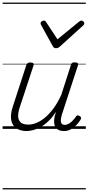

<svg xmlns="http://www.w3.org/2000/svg" viewBox="-20 -1000 686 1490"><path d="M186 17Q139 17 107 -4.5Q75 -26 67 -68.5Q59 -111 80 -175L184 -494Q189 -506 195.5 -510.5Q202 -515 215 -515Q232 -515 238 -509Q244 -503 240 -491L133 -167Q119 -125 121 -94.5Q123 -64 142.5 -48.5Q162 -33 200 -33Q228 -33 260.5 -45.5Q293 -58 327 -85.5Q361 -113 393.5 -156.5Q426 -200 455 -262L530 -495Q534 -508 540 -512Q546 -516 559 -516Q576 -516 582.5 -510.5Q589 -505 585 -493L461 -113Q453 -87 452 -68Q451 -49 459 -40Q467 -31 483 -31Q499 -31 515 -40.5Q531 -50 544.5 -64.5Q558 -79 568 -93Q572 -101 579 -104Q586 -107 597 -100Q608 -94 609 -86.5Q610 -79 605 -71Q593 -51 574.5 -31Q556 -11 531 3Q506 17 476 17Q452 17 435.5 9Q419 1 410 -13.5Q401 -28 400 -49Q399 -70 404 -97L415 -132Q387 -90 357 -61Q327 -32 296.5 -15Q266 2 238 9.5Q210 17 186 17ZM612 -840Q620 -840 627 -833.5Q634 -827 634 -819Q634 -813 631.5 -809.5Q629 -806 625 -802L445 -639Q437 -631 429.5 -628.5Q422 -626 414 -626Q407 -626 401 -629Q395 -632 390 -641L300 -804Q298 -808 296.5 -812Q295 -816 295 -820Q295 -829 304 -834.5Q313 -840 319 -840Q326 -840 330 -837.5Q334 -835 337 -830L426 -695L591 -830Q598 -835 602 -837.5Q606 -840 612 -840ZM0 460H646V470H0ZM0 -20H646V0H0ZM0 -505H646V-500H0ZM0 -980H646V-970H0Z"/></svg>

Font: Playwrite NO Guides
Style: Regular
Weight: 400
Designer: Veronika Burian, José Scaglione
Foundry: TypeTogether
Version: Version 1.003